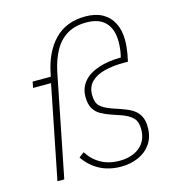

<svg xmlns="http://www.w3.org/2000/svg" viewBox="-113 -845 856 950"><g transform="rotate(-15 315.5 -370.0)"><path d="M568 -143Q568 -93 544.5 -58.5Q521 -24 480.5 -6Q440 12 391 12Q329 12 281.5 -13.5Q234 -39 203 -85L229 -105Q257 -62 297.5 -40Q338 -18 391 -18Q455 -18 494.5 -50.5Q534 -83 534 -142Q534 -180 515.5 -199.5Q497 -219 458 -233L411 -249Q381 -259 358 -272Q335 -285 322 -307.5Q309 -330 309 -367Q309 -413 336.5 -445Q364 -477 414 -493.5Q464 -510 528 -510L531 -522Q535 -541 536.5 -557Q538 -573 538 -589Q538 -653 505.5 -687.5Q473 -722 407 -722Q350 -722 309.5 -698Q269 -674 244 -629Q219 -584 206 -522L102 0H67L162 -477H70L76 -508H169L172 -522Q193 -629 252.5 -690.5Q312 -752 411 -752Q462 -752 497.5 -732.5Q533 -713 552 -676Q571 -639 571 -589Q571 -573 569.5 -556Q568 -539 565 -521L557 -481H534Q480 -481 436.5 -470Q393 -459 368 -434Q343 -409 343 -368Q343 -329 361 -311Q379 -293 418 -279L465 -263Q495 -253 518 -239.5Q541 -226 554.5 -203Q568 -180 568 -143Z"/></g></svg>

Font: IBM Plex Sans ExtraLight
Style: Italic
Weight: 250
Italic angle: -11.31°
Designer: Mike Abbink, Paul van der Laan, Pieter van Rosmalen
Foundry: Bold Monday
Version: Version 3.201